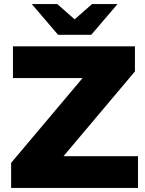

<svg xmlns="http://www.w3.org/2000/svg" viewBox="-20 -929 719 949"><path d="M35 0V-124L447 -613L471 -543H44V-700H647V-576L235 -87L211 -157H662V0ZM267 -757 137 -909H263L404 -785H294L435 -909H561L431 -757Z"/></svg>

Font: Montserrat Thin ExtraBold
Style: Regular
Weight: 800
Version: Version 9.000